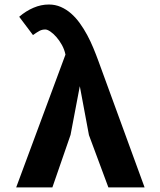

<svg xmlns="http://www.w3.org/2000/svg" viewBox="-20 -810 690 830"><path d="M448.5 0 364.5 -226 325 -437.5 285 -227 206.5 0H50L263 -574Q258.5 -596 247.5 -615.8Q236.5 -635.5 223.5 -650.2Q210.5 -665 197.5 -673.8Q184.5 -682.5 176 -682.5Q169 -682.5 163.2 -681.2Q157.5 -680 151.5 -677Q145.5 -674 138.8 -669.5Q132 -665 122.5 -658.5L63 -737.5Q92 -762.5 124.8 -776.5Q157.5 -790.5 191 -790.5Q219 -790.5 243 -780Q267 -769.5 287.5 -751.5Q308 -733.5 325.2 -709.5Q342.5 -685.5 357 -658.5Q371.5 -631.5 383.5 -602.5Q395.5 -573.5 405.5 -546L605 0Z"/></svg>

Font: B612 Mono
Style: Bold
Weight: 700
Version: Version 1.005